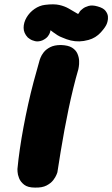

<svg xmlns="http://www.w3.org/2000/svg" viewBox="-20 -855 509 870"><path d="M138 -5Q106 -5 89.5 -18Q73 -31 66.5 -47.5Q60 -64 59.5 -76.5Q59 -89 59 -89Q63 -132 70 -180Q77 -228 86.5 -279Q96 -330 107.5 -382Q119 -434 132.5 -485Q146 -536 160 -584Q160 -584 164 -594.5Q168 -605 178 -618Q188 -631 207 -641Q226 -651 256 -651Q289 -650 306.5 -639Q324 -628 331 -611.5Q338 -595 338.5 -579Q339 -563 337 -552Q335 -541 335 -541Q323 -500 312 -455Q301 -410 291 -362.5Q281 -315 272 -266Q263 -217 255 -168.5Q247 -120 240 -74Q240 -74 236 -63.5Q232 -53 221.5 -39Q211 -25 191 -14.5Q171 -4 138 -5ZM172 -672Q154 -665 139 -668.5Q124 -672 115 -678.5Q106 -685 106 -685Q87 -705 87 -729Q87 -753 100.5 -776Q114 -799 136.5 -814.5Q159 -830 184 -833Q224 -838 248.5 -832.5Q273 -827 292 -816Q311 -805 333 -792Q336 -792 338.5 -797.5Q341 -803 346 -808Q346 -808 355 -815.5Q364 -823 381 -828Q398 -833 422 -826Q448 -819 458 -806Q468 -793 469 -780.5Q470 -768 467.5 -759Q465 -750 465 -750Q460 -734 437 -708.5Q414 -683 381 -674Q359 -668 339.5 -667.5Q320 -667 301 -671.5Q282 -676 262 -685Q251 -689 240.5 -695.5Q230 -702 221.5 -708.5Q213 -715 209 -718Q209 -718 207 -709.5Q205 -701 197 -690.5Q189 -680 172 -672Z"/></svg>

Font: Sour Gummy Black
Style: Italic
Weight: 900
Italic angle: -11.3°
Designer: Stefie Justprince
Foundry: Eifetstype
Version: Version 1.000